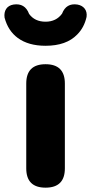

<svg xmlns="http://www.w3.org/2000/svg" viewBox="-49 -865 419 885"><path d="M161 0Q72 0 72 -89V-284V-480Q72 -569 161 -569Q250 -569 250 -480V-89Q250 0 161 0ZM161 -654Q82 -654 33 -690Q-12 -723 -28 -784Q-31 -808 -20.5 -824Q-10 -840 13 -844Q66 -852 85 -801Q111 -765 161 -765Q210 -765 237 -802Q256 -852 308 -844Q330 -840 341.5 -825Q353 -810 350 -787Q339 -738 307 -706Q257 -654 161 -654Z"/></svg>

Font: GenSenRounded TW H
Style: Regular
Weight: 900
Version: Version 1.501;PS 1;hotconv 16.6.51;makeotf.lib2.5.65220